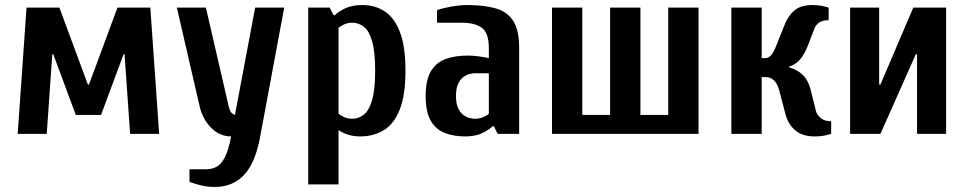

<svg xmlns="http://www.w3.org/2000/svg" viewBox="-20 -530 3830 760"><path d="M50 0 85 -500H215L328 -195H332L445 -500H575L610 0H495L473 -315H469L380 -75H280L191 -315H187L165 0Z M830 210Q800 210 774.5 203.5Q749 197 730 190V140H795Q820 140 838.5 129.5Q857 119 871 90.5Q885 62 895 10Q850 10 816 -24Q782 -58 770 -110L680 -500H795L885 -110Q891 -85 900.5 -80Q910 -75 910 -75L990 -500H1105L1010 10Q991 115 946 162.5Q901 210 830 210Z M1200 200V-500H1285L1300 -470H1305Q1321 -485 1347.5 -497.5Q1374 -510 1415 -510Q1465 -510 1503.5 -484.5Q1542 -459 1563.5 -402Q1585 -345 1585 -250Q1585 -155 1563 -98Q1541 -41 1500.5 -15.5Q1460 10 1405 10Q1379 10 1357.5 3Q1336 -4 1320 -15V200ZM1375 -60Q1400 -60 1420.5 -76.5Q1441 -93 1453 -134Q1465 -175 1465 -250Q1465 -325 1453 -366.5Q1441 -408 1420.5 -424Q1400 -440 1375 -440Q1356 -440 1343.5 -434Q1331 -428 1320 -420V-80Q1328 -73 1342 -66.5Q1356 -60 1375 -60Z M1820 10Q1778 10 1742.5 -3Q1707 -16 1686 -50.5Q1665 -85 1665 -150Q1665 -215 1686.5 -249.5Q1708 -284 1745.5 -297Q1783 -310 1830 -310Q1853 -310 1874.5 -307Q1896 -304 1915 -300V-340Q1915 -400 1887 -420Q1859 -440 1810 -440H1710V-490Q1733 -498 1766.5 -504Q1800 -510 1830 -510Q1898 -510 1943.5 -496.5Q1989 -483 2012 -446.5Q2035 -410 2035 -340V0H1950L1935 -30H1930Q1914 -15 1887.5 -2.5Q1861 10 1820 10ZM1860 -60Q1879 -60 1893.5 -66.5Q1908 -73 1915 -80V-240H1860Q1843 -240 1825.5 -232Q1808 -224 1796.5 -204.5Q1785 -185 1785 -150Q1785 -115 1796.5 -95.5Q1808 -76 1825.5 -68Q1843 -60 1860 -60Z M2165 0V-500H2285V-75H2395V-500H2515V-75H2625V-500H2745V0Z M3205 10Q3156 10 3128 -14Q3100 -38 3090 -75L3065 -170Q3051 -225 3010 -225H2995V0H2875V-500H2995V-300H3010Q3021 -300 3031.5 -310.5Q3042 -321 3055 -355L3085 -430Q3100 -468 3125 -489Q3150 -510 3195 -510Q3221 -510 3240.5 -505Q3260 -500 3260 -500V-450Q3234 -450 3222 -440.5Q3210 -431 3205 -420L3180 -355Q3164 -313 3145.5 -293Q3127 -273 3104 -267V-263Q3131 -257 3155 -236Q3179 -215 3190 -170L3210 -90Q3214 -75 3229 -62.5Q3244 -50 3270 -50V0Q3270 0 3250.5 5Q3231 10 3205 10Z M3345 0V-500H3460V-195H3465L3595 -500H3725V0H3610V-315H3605L3465 0Z"/></svg>

Font: Cuprum
Style: Regular
Weight: 400
Designer: Jovanny Lemonad
Foundry: Jovanny Lemonad
Version: Version 3.000